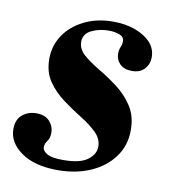

<svg xmlns="http://www.w3.org/2000/svg" viewBox="-62 -515 526 580"><g transform="rotate(10 201.0 -224.5)"><path d="M152 11Q81 11 40 -18Q-1 -47 -1 -88Q-1 -118 17 -132.5Q35 -147 59 -147Q87 -147 100.5 -131.5Q114 -116 114 -98Q114 -80 106.5 -70.5Q99 -61 99 -50Q99 -39 113.5 -30.5Q128 -22 163 -22Q215 -22 238 -39.5Q261 -57 261 -80Q261 -104 241.5 -123Q222 -142 193.5 -159.5Q165 -177 136 -198.5Q107 -220 88 -248Q69 -276 69 -316Q69 -356 90.5 -388.5Q112 -421 151 -440.5Q190 -460 240 -460Q278 -460 308 -449Q338 -438 355.5 -419Q373 -400 373 -374Q373 -353 359.5 -338Q346 -323 321 -323Q297 -323 284 -336Q271 -349 271 -367Q271 -379 275 -388Q279 -397 279 -406Q279 -420 264.5 -425.5Q250 -431 231 -431Q203 -431 179 -419.5Q155 -408 155 -383Q155 -361 174.5 -344Q194 -327 223.5 -309.5Q253 -292 281.5 -270.5Q310 -249 329.5 -219Q349 -189 349 -146Q349 -99 323 -63.5Q297 -28 252.5 -8.5Q208 11 152 11Z"/></g></svg>

Font: Libre Bodoni SemiBold
Style: Italic
Weight: 600
Italic angle: -13°
Version: Version 2.003